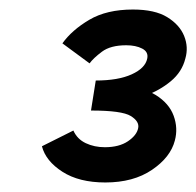

<svg xmlns="http://www.w3.org/2000/svg" viewBox="-20 -782 412 403"><path d="M225 -569 229 -600Q279 -600 307 -582.5Q335 -565 344.5 -539Q354 -513 347 -487Q338 -452 299 -425.5Q260 -399 201 -399Q146 -399 111 -421.5Q76 -444 68 -475L134 -508Q142 -490 160 -481.5Q178 -473 200 -473Q230 -473 248.5 -485.5Q267 -498 270 -513Q273 -527 254.5 -538.5Q236 -550 171 -550L181 -613Q228 -613 256.5 -626Q285 -639 289 -659Q292 -673 278.5 -680Q265 -687 245 -687Q212 -687 194 -673.5Q176 -660 168 -649L111 -691Q131 -719 167.5 -740.5Q204 -762 259 -762Q305 -762 331 -746Q357 -730 366.5 -706.5Q376 -683 369 -659Q362 -631 338.5 -611.5Q315 -592 284.5 -581Q254 -570 225 -569Z"/></svg>

Font: Ysabeau
Style: Bold Italic
Weight: 700
Italic angle: -12°
Designer: Christian Thalmann (Catharsis Fonts)
Version: Version 2.002